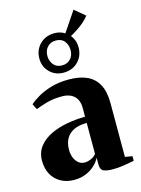

<svg xmlns="http://www.w3.org/2000/svg" viewBox="-132 -962 769 1049"><g transform="rotate(-15 252.0 -438.0)"><path d="M155.5 11Q112.5 11 80 -7Q47.5 -25 29.2 -57.8Q11 -90.5 11 -135Q11 -182.5 37 -215.5Q63 -248.5 105.5 -268.8Q148 -289 199.2 -298Q250.5 -307 300.5 -307.5V-359.5Q300.5 -385.5 290.2 -405.2Q280 -425 259.2 -436.2Q238.5 -447.5 206.5 -447.5Q156.5 -447.5 117.8 -436Q79 -424.5 57 -415.5L41 -447Q57.5 -462.5 88.8 -481.2Q120 -500 164.8 -513.5Q209.5 -527 266.5 -527Q327 -527 368.5 -508.2Q410 -489.5 432 -449Q454 -408.5 454 -344.5V-39L495 -32V-6Q484.5 -4 464.8 -0.2Q445 3.5 421.5 6.5Q398 9.5 374 9.5Q340 9.5 321.8 1.5Q303.5 -6.5 303.5 -36V-75Q295 -55.5 274.5 -35.5Q254 -15.5 223.8 -2.2Q193.5 11 155.5 11ZM234.5 -66Q251 -66 270.2 -74Q289.5 -82 300.5 -97.5V-272Q254 -272 225 -257Q196 -242 182.5 -216Q169 -190 169 -156Q169 -129.5 177.5 -109.2Q186 -89 200.8 -77.5Q215.5 -66 234.5 -66ZM251 -570Q203 -570 172.2 -601.5Q141.5 -633 141.5 -677.5Q141.5 -727 173.8 -759.2Q206 -791.5 256.5 -791.5Q289 -791.5 314.5 -775L391 -888.5L450 -839Q438 -823 419.8 -807Q401.5 -791 380.5 -777.2Q359.5 -763.5 340 -753Q364.5 -724 364.5 -683Q364.5 -634.5 332.5 -602.2Q300.5 -570 251 -570ZM253 -610.5Q282.5 -610.5 300.5 -630Q318.5 -649.5 318.5 -680Q318.5 -708.5 302 -729.8Q285.5 -751 253 -751Q224 -751 205.8 -731.5Q187.5 -712 187.5 -681Q187.5 -653 204.2 -631.8Q221 -610.5 253 -610.5Z"/></g></svg>

Font: Merriweather 120pt ExtraBold
Style: Regular
Weight: 800
Version: Version 2.100